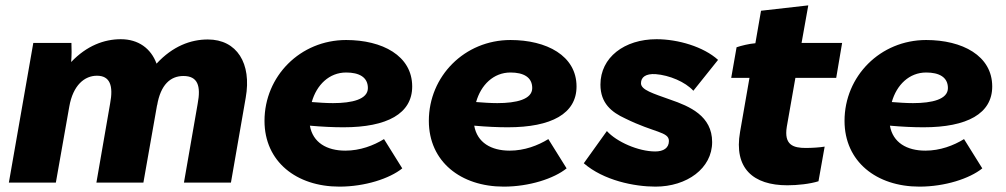

<svg xmlns="http://www.w3.org/2000/svg" viewBox="-20 -680 3746 715"><path d="M13 0H188L238 -283C252 -363 295 -398 341 -398C389 -398 403 -362 390 -294L339 0H514L565 -289V-287C578 -365 615 -397 663 -397C716 -397 729 -361 716 -293L665 0H840L895 -316C918 -444 862 -533 754 -533C690 -533 623 -508 563 -443C542 -500 495 -534 430 -534C368 -534 303 -510 245 -449C247 -475 247 -499 246 -520H104Z M1244 15C1339 15 1431 -15 1478 -53L1410 -162C1371 -138 1321 -119 1266 -119C1197 -119 1145 -149 1134 -212C1179 -208 1221 -206 1259 -206C1422 -206 1515 -257 1515 -358C1515 -473 1403 -531 1269 -531C1098 -531 965 -396 965 -230C965 -78 1084 15 1244 15ZM1141 -300C1159 -364 1206 -410 1269 -410C1317 -410 1350 -393 1350 -352C1350 -310 1291 -296 1220 -296C1194 -296 1167 -298 1141 -300Z M1856 15C1951 15 2043 -15 2090 -53L2022 -162C1983 -138 1933 -119 1878 -119C1809 -119 1757 -149 1746 -212C1791 -208 1833 -206 1871 -206C2034 -206 2127 -257 2127 -358C2127 -473 2015 -531 1881 -531C1710 -531 1577 -396 1577 -230C1577 -78 1696 15 1856 15ZM1753 -300C1771 -364 1818 -410 1881 -410C1929 -410 1962 -393 1962 -352C1962 -310 1903 -296 1832 -296C1806 -296 1779 -298 1753 -300Z M2421 15C2538 15 2632 -53 2632 -151C2632 -248 2549 -284 2476 -309C2412 -332 2367 -345 2367 -370C2367 -393 2385 -406 2421 -404C2473 -400 2532 -375 2562 -342L2654 -457C2600 -506 2505 -534 2425 -534C2305 -534 2216 -466 2216 -365C2216 -295 2258 -262 2308 -239C2417 -185 2471 -190 2471 -155C2471 -129 2451 -116 2420 -116C2357 -116 2276 -152 2240 -192L2154 -72C2228 -8 2342 15 2421 15Z M2912 10C2950 10 2996 5 3028 -5L3051 -134C3034 -131 3004 -129 2981 -129C2934 -129 2899 -140 2910 -208L2942 -390H3094L3116 -520H2965L2990 -660L2814 -640L2793 -519C2769 -517 2741 -510 2723 -504L2703 -390H2771L2736 -189C2712 -53 2785 10 2912 10Z M3404 15C3499 15 3591 -15 3638 -53L3570 -162C3531 -138 3481 -119 3426 -119C3357 -119 3305 -149 3294 -212C3339 -208 3381 -206 3419 -206C3582 -206 3675 -257 3675 -358C3675 -473 3563 -531 3429 -531C3258 -531 3125 -396 3125 -230C3125 -78 3244 15 3404 15ZM3301 -300C3319 -364 3366 -410 3429 -410C3477 -410 3510 -393 3510 -352C3510 -310 3451 -296 3380 -296C3354 -296 3327 -298 3301 -300Z"/></svg>

Font: Fixel Display 20240404 ExBold
Style: Italic
Weight: 800
Italic angle: -10°
Designer: AlfaBravo + MacPaw
Foundry: Kyrylo Tkachov, Marchela Mozhyna, Serhii Makarenko, Maria Weinstein, Zakhar Kryvoshyya
Version: Version 1.211;Glyphs 3.2 (3225)